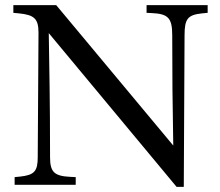

<svg xmlns="http://www.w3.org/2000/svg" viewBox="-20 -720 857 748"><path d="M668 8H696L699 -582C699 -647 711 -662 768 -668L789 -670V-700H551V-670L572 -669C636 -666 651 -649 651 -582C651 -412 652 -334 655 -153L199 -700H32V-670L53 -668C114 -662 130 -647 130 -592L127 -108C127 -53 114 -38 58 -32L37 -30V0H275V-30L254 -31C191 -34 175 -50 175 -108C175 -337 172 -449 170 -591Z"/></svg>

Font: Hedvig Letters Serif 24pt
Style: Regular
Weight: 400
Designer: Alexander Örn & Tor Weibull
Foundry: Kanon Foundry
Version: Version 1.000